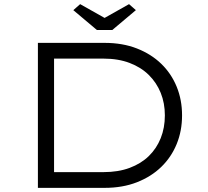

<svg xmlns="http://www.w3.org/2000/svg" viewBox="-20 -907 1005 927"><path d="M163 0V-700H485Q572 -700 641 -673Q710 -646 758.5 -599Q807 -552 833 -488.5Q859 -425 859 -350Q859 -275 833 -211.5Q807 -148 758.5 -101Q710 -54 641 -27Q572 0 485 0ZM241 -62 232 -76H480Q551 -76 606 -96.5Q661 -117 698.5 -153.5Q736 -190 756 -240Q776 -290 776 -350Q776 -409 756 -458.5Q736 -508 698.5 -545Q661 -582 606 -603Q551 -624 480 -624H229L241 -636ZM448 -762 334 -858 367 -887 500 -812H470L603 -887L636 -858L522 -762Z"/></svg>

Font: Lexend Peta Light
Style: Regular
Weight: 300
Version: Version 1.007